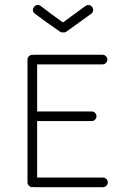

<svg xmlns="http://www.w3.org/2000/svg" viewBox="-20 -767 521 796"><path d="M407 9H123Q120 9 118 8Q117 9 114 9Q106 9 100 3Q94 -3 94 -11V-520Q94 -528 100 -534Q106 -540 114 -540Q117 -540 118 -539Q120 -540 123 -540H405Q413 -540 419 -534Q425 -528 425 -520Q425 -512 419 -506Q413 -500 405 -500H134V-305H360Q368 -305 374 -299Q380 -293 380 -285Q380 -277 374 -271Q368 -265 360 -265H134V-31H407Q415 -31 421 -25Q427 -19 427 -11Q427 -3 421 3Q415 9 407 9ZM227 -637Q174 -673 125 -710Q110 -722 121 -738Q133 -753 149 -742Q197 -705 241 -674L334 -742Q341 -747 349 -746Q357 -745 362 -738Q367 -731 366 -723Q365 -715 358 -710L257 -637Q250 -631 241 -633Q233 -631 227 -637Z"/></svg>

Font: Hoogli Light
Style: Regular
Weight: 300
Designer: Anand Singh Naorem
Foundry: Brand New Type
Version: Version 1.00 b007